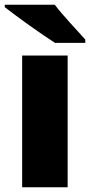

<svg xmlns="http://www.w3.org/2000/svg" viewBox="-26 -786 378 806"><path d="M204 -766H-6V-756C42 -718 151 -640 205 -606H332V-620C299 -657 238 -721 204 -766ZM258 0V-553H67V0Z"/></svg>

Font: Noto Sans Canadian Aboriginal Black
Style: Regular
Weight: 900
Designer: Monotype Design Team, Typotheque's Kevin King
Foundry: Monotype Imaging Inc.
Version: Version 2.004